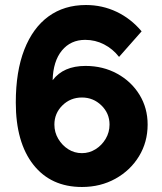

<svg xmlns="http://www.w3.org/2000/svg" viewBox="-20 -736 648 766"><path d="M569 -239Q569 -169 534.5 -112.5Q500 -56 440.5 -23Q381 10 307 10Q183 10 113 -79Q43 -168 43 -327Q43 -451 77 -538Q111 -625 173.5 -670.5Q236 -716 323 -716Q388 -716 445 -689Q502 -662 545 -611L455 -509Q430 -541 395 -559Q360 -577 320 -577Q262 -577 227 -534.5Q192 -492 190 -416Q233 -473 321 -473Q391 -473 447.5 -442Q504 -411 536.5 -358Q569 -305 569 -239ZM307 -125Q336 -125 361 -140.5Q386 -156 401.5 -182Q417 -208 417 -239Q417 -284 384.5 -315.5Q352 -347 307 -347Q261 -347 229 -315.5Q197 -284 197 -239Q197 -208 212.5 -182Q228 -156 252.5 -140.5Q277 -125 307 -125Z"/></svg>

Font: Raleway ExtraBold
Style: Regular
Weight: 800
Designer: Matt McInerney, Pablo Impallari, Rodrigo Fuenzalida
Foundry: Matt McInerney, Pablo Impallari, Rodrigo Fuenzalida
Version: Version 4.026